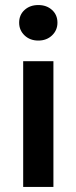

<svg xmlns="http://www.w3.org/2000/svg" viewBox="-20 -742 303 762"><path d="M72 0V-499H192V0ZM132 -581Q99 -581 77.5 -601.5Q56 -622 56 -652Q56 -683 77.5 -702.5Q99 -722 132 -722Q165 -722 186.5 -702.5Q208 -683 208 -652Q208 -622 186.5 -601.5Q165 -581 132 -581Z"/></svg>

Font: DM Sans 20pt SemiBold
Style: Regular
Weight: 600
Version: Version 4.004;gftools[0.9.30]